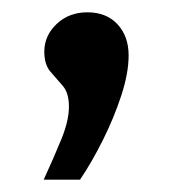

<svg xmlns="http://www.w3.org/2000/svg" viewBox="-20 -133 279 312"><path d="M51 159Q68 122 80 92.5Q92 63 92 40Q92 18 82 6.5Q72 -5 62 -16.5Q52 -28 52 -49Q52 -75 72 -94Q92 -113 122 -113Q153 -113 171 -93.5Q189 -74 189 -43Q189 -14 177 22.5Q165 59 147 95Q129 131 110 159Z"/></svg>

Font: Alumni Sans ExtraBold
Style: Regular
Weight: 800
Designer: Robert E. Leuschke
Foundry: Robert E. Leuschke
Version: Version 1.018